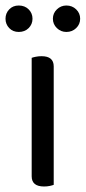

<svg xmlns="http://www.w3.org/2000/svg" viewBox="-35 -669 311 697"><path d="M80 -29V-459Q85 -461 95 -463Q105 -465 116 -465Q160 -465 160 -428V2Q155 4 145.5 6Q136 8 125 8Q80 8 80 -29ZM33 -553Q12 -553 -1.5 -567Q-15 -581 -15 -601Q-15 -621 -1.5 -635Q12 -649 33 -649Q55 -649 69 -635Q83 -621 83 -601Q83 -581 69 -567Q55 -553 33 -553ZM206 -553Q186 -553 171.5 -567Q157 -581 157 -601Q157 -621 171.5 -635Q186 -649 206 -649Q227 -649 241.5 -635Q256 -621 256 -601Q256 -581 241.5 -567Q227 -553 206 -553Z"/></svg>

Font: Baloo 2 Latin
Style: Regular
Weight: 400
Designer: Sarang Kulkarni and Ek Type
Foundry: Ek Type
Version: Version 1.001